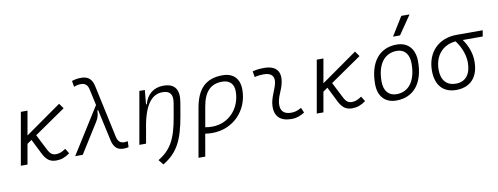

<svg xmlns="http://www.w3.org/2000/svg" viewBox="-76 -1219 4860 1872"><g transform="rotate(-10 2353.5 -283.0)"><path d="M43 0H108.9L144 -199.2L189 -230L261.7 -84C296.9 -13.7 335.4 9.8 393.1 9.8C442.4 9.8 480 -3.9 527.8 -37.6L497.6 -87.4C460.4 -61.5 433.1 -51.3 400.4 -51.3C367.7 -51.3 344.2 -65.9 321.3 -111.3L242.2 -266.6L550.8 -479.5L515.1 -530.3L158.2 -279.3L200.2 -517.6H134.3Z M1060.5 9.8C1078.1 9.8 1092.3 8.3 1108.9 3.9L1111.3 -54.2C1092.3 -51.8 1082.5 -50.3 1077.6 -50.3C1039.1 -50.3 1015.1 -68.8 1004.4 -114.7L891.1 -640.6C874.5 -713.4 835 -742.2 770 -742.2C731.9 -742.2 706.1 -736.8 677.7 -727.1L688 -667.5C711.4 -677.2 728 -682.1 757.8 -682.1C795.9 -682.1 822.3 -664.1 832.5 -617.7L867.7 -456.1L581.1 0H655.8L840.3 -293.9C862.3 -329.1 870.1 -358.9 871.1 -400.4L879.4 -403.3L947.8 -90.8C964.4 -19.5 1000 9.8 1060.5 9.8Z M1216.3 0H1282.7L1316.4 -191.9C1356.9 -396.5 1434.1 -466.3 1526.9 -466.3C1603 -466.3 1629.9 -425.3 1616.2 -344.2L1593.8 -213.9C1556.6 4.9 1502.9 101.6 1374.5 179.2L1414.1 229C1557.6 142.1 1618.7 32.7 1660.6 -214.8L1682.1 -340.3C1703.1 -463.4 1658.7 -527.3 1546.4 -527.3C1449.7 -527.3 1382.3 -472.7 1356.4 -377H1348.6L1361.8 -517.6H1307.6Z M2132.3 -527.3C1969.2 -527.3 1879.9 -442.4 1847.2 -256.8L1762.2 224.6H1829.1L1867.7 4.4C1891.1 7.8 1914.1 9.8 1937.5 9.8C2143.6 9.8 2298.8 -147.9 2298.8 -356.4C2298.8 -465.3 2237.8 -527.3 2132.3 -527.3ZM1878.9 -57.6 1913.6 -254.9C1939 -399.9 2002.9 -466.3 2117.7 -466.3C2190.4 -466.3 2232.4 -424.8 2232.4 -351.6C2232.4 -180.7 2109.9 -51.3 1948.2 -51.3C1921.4 -51.3 1896.5 -53.7 1878.9 -57.6Z M2831.1 -81.1C2791 -59.6 2767.1 -51.3 2729 -51.3C2657.7 -51.3 2622.1 -87.4 2627 -157.7C2631.3 -225.6 2668.9 -275.4 2685.5 -345.2C2714.8 -463.9 2662.6 -527.3 2543.9 -527.3C2505.4 -527.3 2466.8 -524.4 2428.7 -513.7L2439 -455.6C2468.8 -463.4 2498.5 -466.8 2528.3 -466.8C2606.4 -466.8 2640.6 -428.2 2621.6 -355C2606.4 -293.9 2564.9 -226.1 2560.5 -153.3C2553.7 -46.4 2610.4 9.8 2723.1 9.8C2776.4 9.8 2815.4 -8.3 2852.5 -31.2Z M2972.7 0H3038.6L3073.7 -199.2L3118.7 -230L3191.4 -84C3226.6 -13.7 3265.1 9.8 3322.8 9.8C3372.1 9.8 3409.7 -3.9 3457.5 -37.6L3427.2 -87.4C3390.1 -61.5 3362.8 -51.3 3330.1 -51.3C3297.4 -51.3 3273.9 -65.9 3251 -111.3L3171.9 -266.6L3480.5 -479.5L3444.8 -530.3L3087.9 -279.3L3129.9 -517.6H3064Z M3760.7 9.8C3932.1 9.8 4033.7 -115.7 4033.7 -328.6C4033.7 -453.6 3967.3 -527.3 3855.5 -527.3C3684.1 -527.3 3582.5 -399.9 3582.5 -184.1C3582.5 -62.5 3648.9 9.8 3760.7 9.8ZM3773.4 -50.8C3694.8 -50.8 3648.9 -105.5 3648.9 -197.3C3648.9 -366.2 3722.7 -466.3 3846.7 -466.3C3923.3 -466.3 3967.8 -412.1 3967.8 -320.3C3967.8 -150.9 3895.5 -50.8 3773.4 -50.8ZM3835 -609.4H3904.3L4031.7 -794.9H3949.7Z M4353 9.8C4494.6 9.8 4575.7 -79.1 4575.7 -233.9C4575.7 -309.6 4550.8 -386.7 4499 -459H4696.8L4707 -519H4449.7C4269.5 -519 4150.9 -398.4 4150.9 -215.8C4150.9 -72.3 4224.6 9.8 4353 9.8ZM4428.2 -458C4484.9 -381.8 4509.8 -301.8 4509.8 -233.9C4509.8 -117.7 4455.1 -51.3 4360.4 -51.3C4269 -51.3 4216.8 -110.4 4216.8 -213.9C4216.8 -353.5 4300.3 -448.7 4428.2 -458Z"/></g></svg>

Font: Cascadia Code NF Light
Style: Italic
Weight: 300
Italic angle: -10°
Monospace: yes
Designer: Aaron Bell
Foundry: Saja Typeworks
Version: Version 2404.023